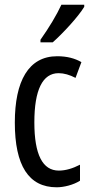

<svg xmlns="http://www.w3.org/2000/svg" viewBox="-20 -786 387 816"><path d="M338 -757V-766H241C220 -721 190 -671 152 -617V-606H204C245 -642 313 -715 338 -757ZM221 10C251 10 292 0 320 -18V-86C289 -70 259 -61 230 -61C161 -61 126 -129 126 -266C126 -404 161 -475 229 -475C252 -475 276 -468 301 -455L326 -522C298 -538 265 -547 223 -547C101 -547 43 -441 43 -265C43 -82 102 10 221 10Z"/></svg>

Font: Noto Sans Gujarati UI ExtraCondensed
Style: Regular
Weight: 400
Width: 2
Designer: Jelle Bosma - Monotype Design Team, Universal Thirst
Foundry: Monotype Imaging Inc.
Version: Version 2.106